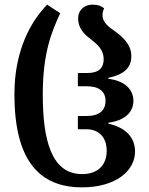

<svg xmlns="http://www.w3.org/2000/svg" viewBox="-20 -793 643 826"><path d="M333 13C478 13 561 -58 561 -141C561 -205 516 -246 446 -261V-265C514 -274 554 -308 554 -359C554 -410 514 -446 446 -454V-458C510 -472 545 -498 545 -552C545 -605 502 -639 467 -664C439 -683 421 -702 421 -728C421 -738 423 -746 428 -757C417 -767 402 -773 379 -773C338 -773 316 -745 316 -714C316 -673 341 -646 370 -625C400 -601 426 -579 426 -538C426 -501 405 -479 357 -479H315V-422H352C406 -422 434 -400 434 -359C434 -318 407 -294 353 -294H315V-237H351C406 -237 439 -202 439 -144C439 -82 400 -44 333 -44C200 -44 164 -193 164 -387C164 -565 202 -656 239 -736L183 -773C113 -702 42 -576 42 -388C42 -104 148 13 333 13Z"/></svg>

Font: Noto Serif Georgian Condensed SemiBold
Style: Regular
Weight: 600
Width: 3
Designer: Monotype Design Team, Akaki Razmadze
Foundry: Google LLC
Version: Version 2.003